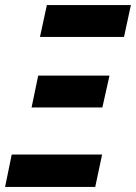

<svg xmlns="http://www.w3.org/2000/svg" viewBox="-35 -734 534 754"><path d="M122 -589 149 -714H479L452 -589ZM89 -312 115 -437H395L367 -312ZM-15 0 11 -127H366L339 0Z"/></svg>

Font: Noto Sans ExtraCondensed ExtraBold
Style: Italic
Weight: 800
Width: 2
Italic angle: -12°
Designer: Monotype Design Team
Foundry: Monotype Imaging Inc.
Version: Version 2.013; ttfautohint (v1.8.4.7-5d5b)